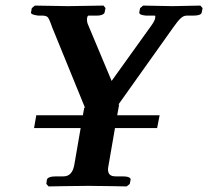

<svg xmlns="http://www.w3.org/2000/svg" viewBox="-20 -667 746 688"><path d="M392 -208H543L552 -254H400L407 -293L404 -292L601 -569C623 -600 634 -611 649 -611H670C689 -611 702 -614 703 -623L706 -638L698 -647C698 -647 606 -645 598 -645C585 -645 493 -647 493 -647L482 -638L479 -622C479 -618 482 -613 503 -611H534C537 -611 537 -609 536 -602C535 -595 530 -586 522 -575L380 -377L297 -575C292 -585 291 -594 292 -602C293 -608 295 -611 297 -611H326C345 -611 354 -617 355 -623L358 -638L351 -647C351 -647 229 -645 223 -645C210 -645 105 -647 105 -647L94 -638L91 -622C90 -615 109 -612 118 -611H133C140 -611 146 -609 149 -607C154 -604 159 -592 167 -569L285 -280L282 -282L277 -254H110L102 -208H269L246 -75C241 -50 230 -35 207 -35H181C162 -35 150 -31 148 -23L146 -8L154 1C154 1 261 -1 296 -1C334 -1 434 1 434 1L445 -8L448 -23C449 -31 437 -35 420 -35H395C375 -35 367 -43 367 -61C367 -64 368 -69 369 -75Z"/></svg>

Font: Linux Libertine O
Style: Bold Italic
Weight: 700
Italic angle: -11.5°
Designer: Philipp H. Poll
Foundry: Philipp H. Poll
Version: Version 4.1.0